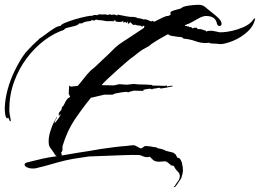

<svg xmlns="http://www.w3.org/2000/svg" viewBox="-57 -641 1090 805"><path d="M670 144 677 137Q681 129 687 122Q693 115 695 108Q696 105 696.5 102.5Q697 100 697 98Q697 87 690 80Q683 73 678 66Q676 64 675 61Q674 58 672 55L656 51L658 47H657Q652 47 648.5 42Q645 37 641 40Q641 37 642 36Q633 35 625.5 36Q618 37 610 37Q606 37 602 36.5Q598 36 594 35Q588 33 581.5 26.5Q575 20 571 16Q568 17 565.5 17.5Q563 18 560 18Q550 18 542 14Q534 10 526 9Q501 8 461.5 9.5Q422 11 382 12.5Q342 14 316 15L289 19Q244 25 215.5 32Q187 39 160 47Q133 55 91 65Q71 67 58.5 61.5Q46 56 46 49Q46 42 61 39Q65 38 83 33.5Q101 29 120.5 24.5Q140 20 148 19L181 14Q179 12 178 12Q174 9 172 5Q170 1 167 -3Q157 -17 152 -24Q147 -31 147 -49Q147 -68 154 -90.5Q161 -113 169 -129Q171 -133 175.5 -140.5Q180 -148 180 -151H182Q180 -144 176 -138.5Q172 -133 172 -125H173V-126Q177 -129 187 -143Q197 -157 197 -161L196 -162H194Q194 -158 191 -155Q189 -159 189 -161Q189 -168 194.5 -173.5Q200 -179 202 -184V-191Q209 -196 214 -207.5Q219 -219 225 -226Q227 -229 231 -230.5Q235 -232 237 -236L231 -248L233 -282Q236 -281 237 -279.5Q238 -278 242 -278Q244 -278 251.5 -279Q259 -280 269 -281Q283 -297 295.5 -313.5Q308 -330 323 -345Q327 -349 331.5 -352Q336 -355 340 -359L379 -396Q398 -413 416 -431.5Q434 -450 454 -463Q459 -467 464.5 -470Q470 -473 474 -476L548 -525H547V-529H549L550 -530L542 -534L540 -528Q538 -529 534 -533Q527 -534 521 -534.5Q515 -535 508 -538Q506 -536 505 -536Q500 -536 496 -541.5Q492 -547 488 -548Q484 -540 479 -542L480 -550H477L476 -544Q474 -546 472 -546L467 -550L465 -547H459L460 -554H459V-553Q454 -549 447 -549H442Q436 -549 428 -551L427 -556Q426 -555 422 -555L421 -556L419 -551Q412 -553 408.5 -552.5Q405 -552 395 -552Q388 -552 380 -554Q372 -556 364 -556Q359 -556 354.5 -557Q350 -558 345 -559Q342 -555 337 -555Q334 -555 326 -557L325 -553H323Q319 -553 305 -550.5Q291 -548 290 -544Q286 -544 282.5 -543Q279 -542 275 -543Q271 -536 256 -532Q241 -528 227 -525Q213 -522 212 -516Q171 -503 130 -472.5Q89 -442 55.5 -397.5Q22 -353 2 -298Q-18 -243 -18 -181Q-18 -168 -15 -154.5Q-12 -141 -12 -135Q-12 -132 -14 -132Q-18 -135 -19 -141Q-20 -147 -24 -147L-27 -144Q-34 -150 -35.5 -163.5Q-37 -177 -37 -187Q-36 -225 -25 -265.5Q-14 -306 4 -343Q22 -380 41 -408Q50 -421 60 -431Q70 -441 80 -452Q82 -454 88.5 -460Q95 -466 101.5 -472Q108 -478 108 -479Q117 -484 134 -497Q151 -510 169 -521.5Q187 -533 197 -532V-533Q200 -539 218.5 -546.5Q237 -554 261 -561Q285 -568 305 -572Q325 -576 332 -575V-576Q334 -578 340 -578Q342 -578 345 -578Q348 -578 350 -577Q356 -581 360 -581Q363 -581 366.5 -580.5Q370 -580 374 -580Q376 -581 379 -581Q384 -581 388.5 -580Q393 -579 397 -578Q399 -581 402 -581Q404 -581 407.5 -580Q411 -579 412 -578Q414 -580 417 -580H419Q423 -580 427 -578.5Q431 -577 435 -576L436 -580Q452 -577 470.5 -573Q489 -569 505 -570Q507 -570 514 -568Q521 -566 521 -563Q521 -563 522 -564Q523 -565 524 -565Q527 -564 535.5 -562.5Q544 -561 544 -559Q544 -559 545.5 -559.5Q547 -560 548 -560H550Q557 -560 564 -556.5Q571 -553 578 -551L581 -554Q583 -553 585 -552Q587 -551 590 -550Q607 -559 623 -566.5Q639 -574 645 -574Q650 -574 655 -577Q660 -580 658 -584Q655 -591 665.5 -595Q676 -599 689 -602Q702 -605 705 -608Q710 -613 723 -615.5Q736 -618 751 -619.5Q766 -621 775 -621Q787 -621 795 -617Q803 -613 811 -605Q819 -598 833.5 -587Q848 -576 860 -564Q872 -552 872 -541Q872 -532 862 -532Q854 -532 851 -548Q843 -574 807 -574Q795 -574 778.5 -565.5Q762 -557 748 -548.5Q734 -540 727 -540L725 -537Q720 -537 718 -536Q719 -532 721.5 -532Q724 -532 726 -532H729L730 -527Q730 -527 730 -527.5Q730 -528 731 -527V-532Q733 -531 735 -529Q737 -527 739 -526Q739 -527 739.5 -527Q740 -527 740 -527Q741 -527 741 -527.5Q741 -528 742 -528Q745 -528 746.5 -525.5Q748 -523 751 -522V-521L752 -523L759 -525Q763 -524 764.5 -524.5Q766 -525 770 -524V-519H779Q786 -519 789.5 -517.5Q793 -516 800 -514Q806 -513 806.5 -511Q807 -509 809 -508V-509Q814 -512 820 -512Q832 -513 843.5 -510Q855 -507 867 -505Q869 -507 872.5 -506Q876 -505 879 -506Q895 -507 917.5 -512Q940 -517 962 -526.5Q984 -536 997 -549Q1001 -553 1004.5 -558.5Q1008 -564 1013 -564Q1007 -532 980.5 -508Q954 -484 923 -471Q892 -458 870 -456Q866 -456 860.5 -456.5Q855 -457 850 -458H843Q838 -458 832.5 -458.5Q827 -459 822 -460Q822 -460 821 -460.5Q820 -461 820 -462H818Q817 -461 813 -461Q788 -459 763.5 -468Q739 -477 713 -479L712 -480H711Q710 -483 705.5 -484.5Q701 -486 699 -486H695Q694 -486 682.5 -487.5Q671 -489 661 -491Q651 -493 651 -496L646 -497Q630 -488 614 -479Q598 -470 582 -459Q578 -457 574.5 -453.5Q571 -450 566 -447L541 -433Q540 -433 530.5 -426Q521 -419 512.5 -412Q504 -405 504 -405Q498 -402 478.5 -385.5Q459 -369 435.5 -348Q412 -327 393 -309Q374 -291 369 -284L419 -283Q423 -283 432 -285.5Q441 -288 445 -288Q448 -288 458 -287Q468 -286 471 -286H476Q479 -286 489.5 -287.5Q500 -289 504 -289Q506 -289 514 -288Q522 -287 527 -287Q538 -287 552.5 -286.5Q567 -286 578 -285Q580 -285 581 -283.5Q582 -282 586 -282Q589 -282 599.5 -282Q610 -282 620.5 -281.5Q631 -281 633 -281Q638 -281 642 -283Q642 -281 645 -278Q649 -280 654.5 -280.5Q660 -281 665 -282Q665 -282 666 -281Q667 -280 667 -279Q655 -276 638 -273Q621 -270 618 -270Q615 -270 614 -271.5Q613 -273 610 -273Q607 -273 599 -271Q591 -269 584 -269Q582 -268 582 -266Q580 -266 577.5 -267.5Q575 -269 572 -269Q570 -269 562 -268Q554 -267 546 -265Q544 -265 544 -260Q534 -260 519 -260.5Q504 -261 504 -261L493 -258Q493 -258 489 -257Q485 -256 482 -254Q480 -254 477 -255Q474 -256 471 -256Q468 -256 451 -253.5Q434 -251 426 -249Q423 -248 419.5 -246Q416 -244 412 -244H380L324 -231Q286 -184 255.5 -138.5Q225 -93 206 -31Q204 -24 205 -16Q206 -8 199 -1Q203 5 201 11L272 -1Q283 -3 294.5 -4.5Q306 -6 317 -8Q337 -12 366.5 -16.5Q396 -21 425.5 -24.5Q455 -28 472 -29Q478 -30 492.5 -31.5Q507 -33 509 -31L532 -19H533Q538 -19 543.5 -24Q549 -29 554 -29Q562 -28 569.5 -27.5Q577 -27 584 -25Q589 -24 595.5 -23.5Q602 -23 605 -19Q610 -19 622.5 -15.5Q635 -12 637 -9L669 -1Q672 0 674 2.5Q676 5 679 6L686 19L688 21Q695 19 701 30.5Q707 42 707 47V54L708 53Q709 54 709 58Q709 62 709.5 66Q710 70 710 74Q710 81 707 92L703 106Q699 112 690.5 125Q682 138 677 143Z"/></svg>

Font: Cherish
Style: Regular
Weight: 400
Designer: Robert E. Leuschke
Foundry: Robert E. Leuschke
Version: Version 1.005